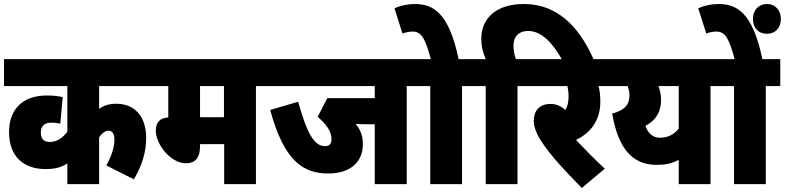

<svg xmlns="http://www.w3.org/2000/svg" viewBox="-20 -916 3904 955"><path d="M744 -488V-622H0V-488H315V-261C293 -232 265 -210 229 -210C206 -210 183 -217 183 -258C183 -289 202 -306 235 -306C253 -306 268 -304 280 -301L292 -433C266 -439 243 -441 212 -441C91 -441 25 -370 25 -260C25 -135 99 -75 208 -75C252 -75 283 -83 315 -103V0H473V-233C487 -253 503 -266 520 -266C536 -266 549 -254 549 -221C549 -179 532 -135 509 -93L646 -24C691 -101 707 -167 707 -230C707 -339 648 -400 559 -400C524 -400 498 -392 473 -375V-488Z M1253 -488H1324V-622H731V-488H817V-332C768 -329 755 -299 755 -266C755 -198 829 -104 904 -104C952 -104 975 -131 975 -190V-199H1095V0H1253ZM1094 -488V-333H975V-488Z M2003 -488H2074V-622H1311V-488H1844V-428H1608L1560 -335C1602 -299 1629 -263 1629 -224C1629 -200 1618 -189 1597 -189C1545 -189 1508 -247 1463 -410L1324 -369C1393 -114 1489 -53 1613 -53C1720 -53 1785 -108 1785 -199C1785 -239 1773 -271 1749 -300C1767 -298 1788 -298 1804 -298H1844V0H2003Z M2278 -488H2350V-622H2261C2212 -857 2132 -896 2042 -896C2007 -896 1971 -888 1942 -875L1982 -749C1997 -755 2015 -759 2033 -759C2079 -759 2097 -717 2123 -622H2061V-488H2120V0H2278Z M2396 -488V0H2554V-488H2626V-622H2546C2539 -641 2534 -664 2534 -690C2534 -736 2562 -762 2607 -762C2674 -762 2730 -702 2778 -615H2935C2878 -746 2778 -896 2585 -896C2455 -896 2374 -831 2374 -723C2374 -682 2384 -650 2396 -622H2337V-488Z M2988 -77C2934 -127 2885 -178 2845 -220C2920 -256 2966 -319 2966 -410C2966 -442 2963 -467 2957 -488H3019V-622H2613V-488H2802C2806 -472 2808 -455 2808 -436C2808 -408 2803 -387 2792 -369C2770 -389 2746 -399 2718 -399C2659 -399 2635 -360 2635 -317C2635 -281 2650 -246 2678 -205C2723 -139 2784 -72 2874 19Z M3585 -622H3006V-488H3102C3107 -473 3111 -458 3111 -444C3111 -395 3088 -368 3025 -351C3052 -193 3115 -96 3245 -96C3289 -96 3321 -102 3356 -121V0H3514V-488H3585ZM3190 -290C3237 -314 3268 -354 3268 -419C3268 -445 3263 -467 3255 -488H3356V-276C3331 -246 3302 -231 3262 -231C3226 -231 3203 -254 3190 -290Z M3789 -488H3861V-622H3772C3723 -857 3643 -896 3553 -896C3518 -896 3482 -888 3453 -875L3493 -749C3508 -755 3526 -759 3544 -759C3590 -759 3608 -717 3634 -622H3572V-488H3631V0H3789ZM3725 -822C3725 -778 3752 -748 3795 -748C3837 -748 3864 -778 3864 -822C3864 -864 3837 -896 3795 -896C3752 -896 3725 -864 3725 -822Z"/></svg>

Font: Noto Sans Condensed Black
Style: Regular
Weight: 900
Width: 3
Designer: Monotype Design Team
Foundry: Monotype Imaging Inc.
Version: Version 2.013